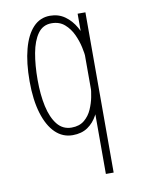

<svg xmlns="http://www.w3.org/2000/svg" viewBox="-82 -569 613 826"><g transform="rotate(-10 225.0 -156.0)"><path d="M202 11Q158.5 11 126.5 -20Q94.5 -51 76.8 -109.2Q59 -167.5 59 -249Q59 -330.5 74.8 -389.5Q90.5 -448.5 120.5 -480.2Q150.5 -512 194 -512Q231 -512 258.8 -492.2Q286.5 -472.5 305 -440Q323.5 -407.5 332.8 -368.2Q342 -329 342 -290L314 -310Q313 -326 307 -354Q301 -382 287.8 -410.8Q274.5 -439.5 252 -459.2Q229.5 -479 195 -479Q157 -479 135 -448.2Q113 -417.5 103.5 -365.5Q94 -313.5 94 -249Q94 -184.5 105.2 -133.2Q116.5 -82 140.5 -52Q164.5 -22 203 -22Q237 -22 258.5 -39.8Q280 -57.5 291.5 -83.8Q303 -110 308 -136Q313 -162 314 -178L342 -208Q342 -166 334.8 -126.8Q327.5 -87.5 311 -56.5Q294.5 -25.5 267.8 -7.2Q241 11 202 11ZM313 200V-391.5V-500H347V200Z"/></g></svg>

Font: League Mono Thin Condensed
Style: Regular
Weight: 100
Width: 1
Designer: Tyler Finck
Foundry: The League of Moveable Type / Tyler Finck
Version: Version 2.300;RELEASE